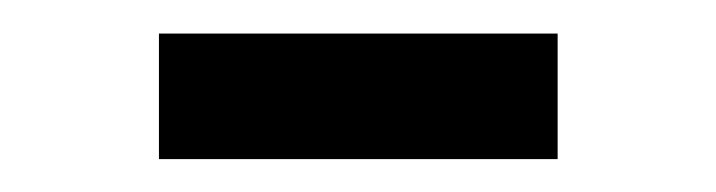

<svg xmlns="http://www.w3.org/2000/svg" viewBox="-20 -358 429 115"><path d="M314 -262.7H75.2V-337.9H314Z"/></svg>

Font: TypoPRO Roboto Slab
Style: Regular
Weight: 400
Designer: Google
Version: Version 1.100263; 2013; ttfautohint (v0.94.20-1c74) -l 8 -r 